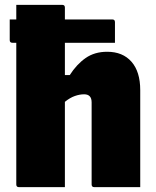

<svg xmlns="http://www.w3.org/2000/svg" viewBox="-20 -770 640 790"><path d="M58 0Q47 0 47 -11V-594H31Q20 -594 20 -605V-690H47V-750H236Q247 -750 247 -739V-690H442Q453 -690 453 -679V-594H247V-461H267Q295 -505 332 -531Q369 -557 421 -557Q485 -557 521 -516Q557 -475 557 -399V0H368Q357 0 357 -11V-349Q357 -382 326 -382Q308 -382 288 -375Q268 -368 247 -351V0Z"/></svg>

Font: Recursive Mn Lnr St Blk
Style: Regular
Weight: 900
Monospace: yes
Version: Version 1.079;hotconv 1.0.112;makeotfexe 2.5.65598; ttfautoh